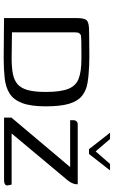

<svg xmlns="http://www.w3.org/2000/svg" viewBox="192 -806 616 1040"><g transform="rotate(90 500.0 -286.0)"><path d="M699 -574H733L800 -496L868 -574H903L814 -460H788ZM556 -226Q556 -144 538 -97.5Q520 -51 486.5 -30Q453 -9 404.5 -3.5Q356 2 295 2Q266 2 234.5 1.5Q203 1 172.5 1Q142 1 117.5 0.5Q93 0 78 0V-396Q78 -428 86.5 -443Q95 -458 131 -460Q147 -461 173 -461Q199 -461 228.5 -461.5Q258 -462 286 -462Q314 -462 333 -461Q388 -459 429.5 -452Q471 -445 499.5 -422Q528 -399 542 -352.5Q556 -306 556 -226ZM155 -43Q162 -43 180.5 -42.5Q199 -42 221 -42Q243 -42 263.5 -41.5Q284 -41 295 -41Q346 -41 381 -48Q416 -55 437.5 -74.5Q459 -94 468.5 -130.5Q478 -167 478 -226Q478 -306 461.5 -347.5Q445 -389 406.5 -404Q368 -419 299 -419Q285 -419 259.5 -419Q234 -419 209 -418.5Q184 -418 170 -416Q163 -412 159 -405.5Q155 -399 155 -380ZM703 -41H980L983 -26Q987 -12 979.5 -6Q972 0 955 0H617V-40L885 -358H631V-374Q631 -386 637 -392.5Q643 -399 654 -399H978Q979 -388 975 -376.5Q971 -365 962.5 -352.5Q954 -340 942 -327Z"/></g></svg>

Font: Genos Thin
Style: Regular
Weight: 400
Version: Version 1.010